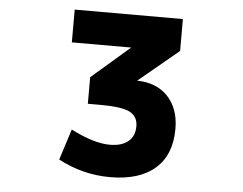

<svg xmlns="http://www.w3.org/2000/svg" viewBox="-52 -796 1104 872"><g transform="rotate(5 500.0 -360.0)"><path d="M253.9 -732.4H747.1V-586.9L564.5 -435.5Q651.4 -434.6 704.1 -380.9Q756.8 -325.2 756.8 -232.4Q756.8 -114.3 685.1 -51.3Q613.3 11.7 479.5 11.7Q355.5 11.7 243.2 -47.9L288.1 -188.5Q393.6 -134.8 465.8 -134.8Q519.5 -134.8 549.3 -159.2Q579.1 -183.6 579.1 -228.5Q579.1 -272.5 543.5 -292Q507.8 -311.5 406.2 -311.5H350.6V-432.6L524.4 -583H253.9Z"/></g></svg>

Font: GenEi Gothic M Heavy
Style: Regular
Weight: 800
Designer: o_tamon (Modified); [Source Han Sans]
Ryoko NISHIZUKA  (kana & ideographs); Paul D. Hunt (Latin, Greek & Cyrillic); Wenl
Version: Version 1.1a;Original Version 1.004